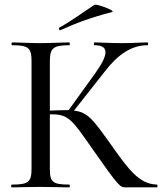

<svg xmlns="http://www.w3.org/2000/svg" viewBox="-20 -808 700 828"><path d="M241 -678C309 -709 374 -733 463 -756C483 -760 397 -793 387 -787C339 -756 294 -721 236 -689C232 -687 235 -676 241 -678ZM657 -12C580 -14 535 -76 456 -188C381 -292 360 -324 299 -331L433 -501C490 -575 549 -613 616 -613C620 -613 620 -625 616 -625C586 -625 559 -622 505 -622C451 -622 419 -625 387 -625C384 -625 384 -613 387 -613C448 -613 452 -578 392 -494L276 -333H262C244 -333 222 -332 195 -331V-542C195 -599 207 -613 279 -613C282 -613 282 -625 279 -625C245 -625 202 -622 152 -622C107 -622 65 -625 32 -625C29 -625 29 -613 32 -613C103 -613 116 -601 116 -544V-81C116 -23 103 -12 31 -12C27 -12 27 0 31 0C64 0 107 -2 152 -2C202 -2 244 0 279 0C282 0 282 -12 279 -12C206 -12 195 -23 195 -81V-315H204C277 -315 293 -288 377 -168C494 -1 498 0 522 0H657C660 0 660 -12 657 -12Z"/></svg>

Font: Cormorant Infant Book
Style: Regular
Weight: 500
Designer: Christian Thalmann (Catharsis Fonts)
Version: Version 1.000;PS 002.000;hotconv 1.0.88;makeotf.lib2.5.64775